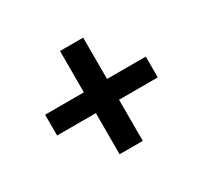

<svg xmlns="http://www.w3.org/2000/svg" viewBox="-106 -658 813 768"><g transform="rotate(-30 300.0 -274.5)"><path d="M246 -226H67V-322H246V-513H353V-322H532V-226H353V-36H246Z"/></g></svg>

Font: JuliaMono
Style: Regular
Weight: 400
Monospace: yes
Designer: cormullion
Foundry: corm
Version: Version 0.055; ttfautohint (v1.8.4)